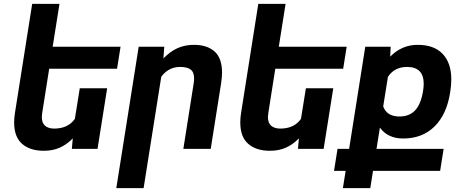

<svg xmlns="http://www.w3.org/2000/svg" viewBox="-20 -770 2401 993"><path d="M198.2 -185.5Q196.3 -169.9 196.3 -164.6Q196.3 -133.8 213.4 -119.4Q230.5 -105 260.3 -105Q332 -105 367.2 -155.3L392.6 -313.5H534.2L484.4 0H351.6L356.4 -54.2Q324.7 -22 288.6 -6.1Q252.4 9.8 206.5 9.8Q135.3 9.8 94.2 -26.1Q53.2 -62 53.2 -136.2Q53.2 -161.1 57.1 -184.6L146.5 -750H287.6L252.4 -528.3H603.5L585.4 -414.6H234.4Z M814 -373 722.7 203.1H581.5L697.3 -528.3H829.6L825.2 -467.8Q859.4 -503.4 897.7 -520.8Q936 -538.1 982.9 -538.1Q1051.3 -538.1 1089.8 -503.7Q1128.4 -469.2 1128.4 -394Q1128.4 -372.1 1123.5 -338.9L1069.8 0H928.2L981.4 -336.9Q983.9 -353 983.9 -363.8Q983.9 -397 965.8 -410.4Q947.8 -423.8 911.1 -423.8Q851.6 -423.8 814 -373Z M1367.7 -185.5Q1365.7 -169.9 1365.7 -164.6Q1365.7 -133.8 1382.8 -119.4Q1399.9 -105 1429.7 -105Q1501.5 -105 1536.6 -155.3L1562 -313.5H1703.6L1653.8 0H1521L1525.9 -54.2Q1494.1 -22 1458 -6.1Q1421.9 9.8 1376 9.8Q1304.7 9.8 1263.7 -26.1Q1222.7 -62 1222.7 -136.2Q1222.7 -161.1 1226.6 -184.6L1315.9 -750H1457L1421.9 -528.3H1772.9L1754.9 -414.6H1403.8Z M2314 -359.4Q2314 -329.1 2309.1 -299.3L2307.6 -289.1Q2289.6 -176.8 2226.6 -115.2Q2163.6 -53.7 2064.9 -53.7Q1985.8 -53.7 1944.8 -109.9L1927.2 0H2274.4L2256.3 113.8H1909.2L1895 203.1H1753.4L1767.6 113.8H1707.5L1725.6 0H1785.6L1869.1 -528.3H2000.5L1998 -477.1Q2058.1 -538.1 2140.1 -538.1Q2225.1 -538.1 2269.5 -491.2Q2314 -444.3 2314 -359.4ZM2171.4 -335.9Q2171.4 -423.8 2085.4 -423.8Q2020 -423.8 1986.3 -372.6L1961.9 -219.7Q1980.5 -167.5 2045.9 -167.5Q2097.7 -167.5 2127.4 -199.7Q2157.2 -231.9 2168 -299.3Q2171.4 -322.3 2171.4 -335.9Z"/></svg>

Font: Mardoto
Style: Bold Italic
Weight: 700
Italic angle: -12°
Designer: Christian Robertson, Vahan Hovhannisyan
Foundry: Google
Version: Version 1.000